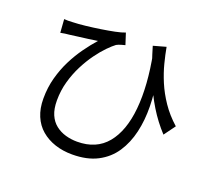

<svg xmlns="http://www.w3.org/2000/svg" viewBox="-130 -912 1261 1135"><g transform="rotate(20 500.0 -344.5)"><path d="M734 -739Q742 -694 755.5 -641Q769 -588 792.5 -532Q816 -476 853.5 -420.5Q891 -365 946 -316L894 -245Q839 -304 796 -374.5Q753 -445 719 -530Q685 -615 655 -717ZM109 -686Q132 -684 162 -686Q196 -687 241 -692Q286 -697 332 -704Q378 -711 417.5 -719Q457 -727 479 -736L502 -665Q492 -663 476 -658Q460 -653 449 -647Q430 -633 402.5 -605Q375 -577 345.5 -536.5Q316 -496 290.5 -446Q265 -396 249 -339Q233 -282 233 -220Q233 -167 248.5 -131Q264 -95 292 -73Q320 -51 355 -41Q390 -31 428 -31Q548 -31 614.5 -111.5Q681 -192 695 -338Q709 -484 671 -680L745 -544Q760 -459 761.5 -373.5Q763 -288 745.5 -212Q728 -136 689 -77Q650 -18 585 16Q520 50 426 50Q367 50 317.5 33.5Q268 17 231 -14.5Q194 -46 174 -93.5Q154 -141 154 -203Q154 -273 171 -335Q188 -397 215 -450.5Q242 -504 275 -550Q308 -596 341 -633Q315 -629 282.5 -624.5Q250 -620 220 -616.5Q190 -613 171 -610Q157 -609 143.5 -607Q130 -605 115 -602Z"/></g></svg>

Font: Noto Sans JP Thin
Style: Regular
Weight: 400
Version: Version 2.004-H2;hotconv 1.0.118;makeotfexe 2.5.65603